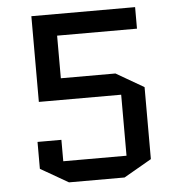

<svg xmlns="http://www.w3.org/2000/svg" viewBox="-51 -748 747 802"><g transform="rotate(-5 322.5 -347.5)"><path d="M210 -609.9V-431.2H439L555.2 -363.8V-62L439 4.9H206.1L89.8 -62V-174.8H189.9V-85H455.1V-340.8H109.9V-700.2H544.9V-609.9Z"/></g></svg>

Font: Quantico
Style: Regular
Weight: 400
Designer: Matt Desmond
Foundry: MADtype
Version: Version 2.002